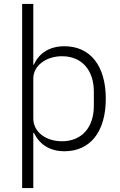

<svg xmlns="http://www.w3.org/2000/svg" viewBox="-20 -760 614 980"><path d="M93 200H150V-82H153C181 -25 231 12 309 12C440 12 520 -87 520 -256C520 -425 440 -524 309 -524C231 -524 178 -487 153 -430H150V-740H93ZM296 -39C217 -39 150 -84 150 -156V-359C150 -426 217 -473 296 -473C398 -473 459 -402 459 -292V-220C459 -110 398 -39 296 -39Z"/></svg>

Font: IBM Plex Arabic Light
Style: Regular
Weight: 300
Designer: Mike Abbink, Paul van der Laan, Pieter van Rosmalen, Wael Morcos, Khajak Apelian
Foundry: Bold Monday
Version: Version 1.0